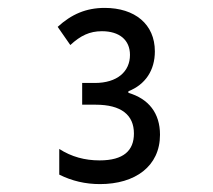

<svg xmlns="http://www.w3.org/2000/svg" viewBox="-20 -873 540 486"><path d="M233 -407C322 -407 385 -452 385 -532C385 -587 356 -623 305 -638V-642C348 -659 372 -695 372 -743C372 -812 321 -853 245 -853C198 -853 161 -837 126 -805L158 -759C184 -783 207 -794 238 -794C282 -794 309 -772 309 -734C309 -692 277 -663 220 -663H188V-608H222C287 -608 319 -582 319 -535C319 -492 293 -467 232 -467C195 -467 161 -476 130 -496V-431C162 -415 196 -407 233 -407Z"/></svg>

Font: Noto Sans Mono ExtraCondensed
Style: Regular
Weight: 400
Width: 2
Designer: Monotype Design Team
Foundry: Monotype Imaging Inc.
Version: Version 2.014